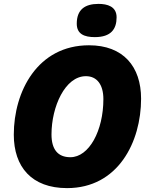

<svg xmlns="http://www.w3.org/2000/svg" viewBox="-20 -958 777 988"><path d="M468 -767C552 -767 580 -809 580 -869C580 -925 532 -938 487 -938C416 -938 375 -908 375 -836C375 -782 415 -767 468 -767ZM325 10C588 10 706 -228 706 -450C706 -616 614 -725 438 -725C173 -725 51 -487 51 -265C51 -99 143 10 325 10ZM342 -149C277 -149 245 -190 245 -266C245 -409 315 -566 422 -566C480 -566 512 -521 512 -448C512 -285 438 -149 342 -149Z"/></svg>

Font: Noto Sans UI Black
Style: Italic
Weight: 900
Italic angle: -372°
Designer: Monotype Design Team
Foundry: Monotype Imaging Inc.
Version: Version 1.901